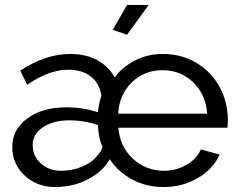

<svg xmlns="http://www.w3.org/2000/svg" viewBox="-20 -750 973 780"><path d="M496.1 -608.9 438 -628.9 496.1 -730H584ZM29.8 -152.8Q29.8 -224.1 91.1 -269Q152.3 -314 249 -314Q316.9 -314 377.9 -293.9Q381.8 -334.5 392.1 -359.9Q384.8 -410.6 349.6 -438.7Q314.5 -466.8 256.8 -466.8Q179.2 -466.8 90.8 -405.8L62 -462.9Q164.6 -530.8 265.1 -530.8Q328.1 -530.8 374.3 -506.1Q420.4 -481.4 445.8 -436Q479.5 -480 530.3 -505.4Q581.1 -530.8 641.1 -530.8Q718.3 -530.8 779.1 -493.9Q839.8 -457 872.6 -396Q905.3 -335 905.8 -261.2Q905.8 -242.7 903.8 -231H460.9Q466.8 -154.3 520 -105.2Q573.2 -56.2 647 -56.2Q695.3 -56.2 737.5 -80.3Q779.8 -104.5 795.9 -143.1L872.1 -122.1Q846.2 -63.5 783.9 -26.9Q721.7 9.8 644 9.8Q574.7 9.8 517.8 -20.5Q460.9 -50.8 425.8 -103Q404.3 -64.9 365.7 -38.6Q327.1 -12.2 286.4 -1.2Q245.6 9.8 204.1 9.8Q130.4 9.8 80.1 -37.1Q29.8 -84 29.8 -152.8ZM821.8 -288.1Q815.9 -366.2 765.1 -415.5Q714.4 -464.8 640.1 -464.8Q565.9 -464.8 515.1 -415Q464.4 -365.2 460 -288.1ZM377 -120.1Q394.5 -137.7 396 -154.8Q380.4 -186 377.9 -242.2Q321.8 -261.2 262.2 -261.2Q196.3 -261.2 154.5 -233.2Q112.8 -205.1 112.8 -160.2Q112.8 -116.2 145.8 -86.2Q178.7 -56.2 227.1 -56.2Q274.4 -56.2 314.9 -73.5Q355.5 -90.8 377 -120.1Z"/></svg>

Font: Rawline Medium
Style: Regular
Weight: 500
Designer: Matt McInerney, Pablo Impallari, Rodrigo Fuenzalida
Foundry: Matt McInerney, Pablo Impallari, Rodrigo Fuenzalida
Version: Version 4.020;PS 004.020;hotconv 1.0.88;makeotf.lib2.5.64775